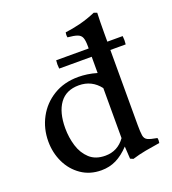

<svg xmlns="http://www.w3.org/2000/svg" viewBox="-139 -859 874 977"><g transform="rotate(-20 298.0 -371.0)"><path d="M416 13 400 6 396 -61Q361 -24 324.5 -6Q288 12 244 12Q182 12 135.5 -20Q89 -52 64 -104.5Q39 -157 39 -218Q39 -288 70.5 -346.5Q102 -405 159.5 -440Q217 -475 294 -475Q317 -475 342 -471.5Q367 -468 394 -460V-548H218Q215 -571 218 -593H394V-605Q394 -636 388 -651.5Q382 -667 364.5 -673.5Q347 -680 312 -683Q309 -696 312 -710Q352 -715 394 -725.5Q436 -736 480 -755L497 -749Q496 -727 495.5 -699Q495 -671 495 -638V-593H578Q581 -571 578 -548H495V-142Q495 -104 498 -85Q501 -66 516 -58.5Q531 -51 567 -45Q570 -32 567 -18Q527 -12 489 -5Q451 2 416 13ZM395 -378Q352 -434 282 -434Q213 -434 178 -386Q143 -338 143 -252Q143 -202 157 -156Q171 -110 203 -80.5Q235 -51 288 -51Q355 -51 395 -107Z"/></g></svg>

Font: Castoro
Style: Regular
Weight: 400
Designer: John Hudson
Foundry: Tiro Typeworks Ltd.
Version: Version 2.04